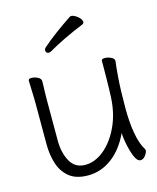

<svg xmlns="http://www.w3.org/2000/svg" viewBox="-110 -787 720 880"><g transform="rotate(-15 250.0 -347.0)"><path d="M351 -659Q300 -638 257.5 -617.5Q215 -597 181 -577Q175 -574 171 -574Q156 -574 156 -589Q156 -595 162 -601Q189 -625 228 -654Q267 -683 305 -708Q309 -710 312 -710Q325 -710 342 -696Q359 -682 359 -670Q359 -662 351 -659ZM455 -457Q452 -439 447.5 -381Q443 -323 443 -237Q443 -169 452.5 -116.5Q462 -64 481 -34Q483 -30 483 -27Q483 -17 472.5 -3Q462 11 449 11Q437 11 427.5 -5.5Q418 -22 411.5 -46Q405 -70 401 -94Q397 -118 397 -132Q364 -61 312.5 -22.5Q261 16 199 16Q142 16 109.5 -11Q77 -38 64 -80.5Q51 -123 51 -171V-368Q51 -374 50.5 -395Q50 -416 49 -439.5Q48 -463 48 -474Q48 -483 63 -483Q77 -483 92 -475.5Q107 -468 107 -456Q107 -448 106.5 -431.5Q106 -415 105.5 -397.5Q105 -380 105 -368V-175Q105 -116 128 -75Q151 -34 199 -34Q245 -34 287.5 -68.5Q330 -103 359 -163.5Q388 -224 392 -301Q393 -316 393.5 -341.5Q394 -367 394.5 -394.5Q395 -422 395 -444Q395 -466 395 -475Q395 -484 411 -484Q425 -484 440 -477Q455 -470 455 -459Z"/></g></svg>

Font: Moon Stars Kai HW Light
Style: Regular
Weight: 300
Designer: GuiWonder
Version: Version 1.101